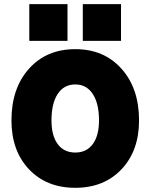

<svg xmlns="http://www.w3.org/2000/svg" viewBox="-20 -897 725 925"><path d="M378.9 -877H563V-700.2H378.9ZM121.1 -877H305.2V-700.2H121.1ZM35.2 -316.9Q35.2 -471.7 119.6 -565.9Q204.1 -660.2 342.8 -660.2Q481 -660.2 565.4 -565.7Q649.9 -471.2 649.9 -316.9Q649.9 -170.9 565.4 -81.5Q481 7.8 342.8 7.8Q204.1 7.8 119.6 -81.5Q35.2 -170.9 35.2 -316.9ZM457 -316.9Q457 -398.4 426.8 -444.3Q396.5 -490.2 342.8 -490.2Q288.1 -490.2 258.1 -444.6Q228 -398.9 228 -316.9Q228 -243.2 258.1 -202.6Q288.1 -162.1 342.8 -162.1Q397 -162.1 427 -202.9Q457 -243.7 457 -316.9Z"/></svg>

Font: Overused Grotesk Black
Style: Regular
Weight: 900
Version: Version 0.002